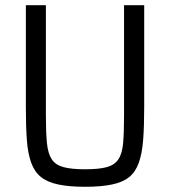

<svg xmlns="http://www.w3.org/2000/svg" viewBox="-20 -708 652 736"><path d="M306.2 8Q245.1 8 203.5 -0.8Q161.9 -9.5 137.1 -29.3Q112.3 -49.1 99.5 -84.4Q86.7 -119.6 82.9 -172.2Q79.1 -224.8 79.1 -299.4V-688H155.9V-265.6Q155.9 -201.2 159.8 -160.7Q163.7 -120.1 178 -98Q192.2 -75.8 222.9 -67.5Q253.6 -59.1 306.2 -59.1Q359.8 -59.1 389.8 -67.5Q419.7 -75.8 434.2 -98Q448.7 -120.1 452.1 -160.7Q455.5 -201.2 455.5 -265.6V-688H532.8V-299.4Q532.8 -224.8 528.8 -172.2Q524.7 -119.6 512.2 -84.4Q499.6 -49.1 475.3 -29.3Q451 -9.5 409.4 -0.8Q367.8 8 306.2 8Z"/></svg>

Font: Saira Thin SemiCondensed
Style: Regular
Weight: 100
Width: 4
Version: Version 1.101